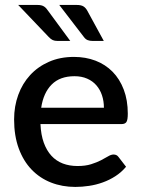

<svg xmlns="http://www.w3.org/2000/svg" viewBox="-20 -748 571 776"><path d="M400 -312.5Q400 -339.5 392.2 -362.8Q384.5 -386 369.5 -403.2Q354.5 -420.5 332.2 -430.2Q310 -440 281 -440Q222.5 -440 189 -406.5Q155.5 -373 146.5 -312.5ZM143.5 -246.5Q145.5 -203 157 -171.2Q168.5 -139.5 187.8 -118.5Q207 -97.5 233.8 -87.2Q260.5 -77 293.5 -77Q325 -77 348 -84.2Q371 -91.5 388 -100.2Q405 -109 417 -116.2Q429 -123.5 439 -123.5Q452 -123.5 459 -113.5L489.5 -74Q470.5 -51.5 446.5 -36Q422.5 -20.5 395.5 -10.8Q368.5 -1 340 3.2Q311.5 7.5 284.5 7.5Q231.5 7.5 186.2 -10.2Q141 -28 107.8 -62.5Q74.5 -97 55.8 -148Q37 -199 37 -265.5Q37 -318.5 53.8 -364.5Q70.5 -410.5 101.8 -444.5Q133 -478.5 177.8 -498.2Q222.5 -518 279 -518Q326 -518 366 -502.8Q406 -487.5 435 -458Q464 -428.5 480.2 -385.8Q496.5 -343 496.5 -288.5Q496.5 -263.5 491 -255Q485.5 -246.5 471 -246.5ZM290 -728Q308 -728 317.5 -722Q327 -716 333.5 -703.5L399.5 -582.5H355Q343 -582.5 334.5 -585.8Q326 -589 319 -598.5L219.5 -728ZM131 -728Q140 -728 146.5 -726.5Q153 -725 158 -721.8Q163 -718.5 167 -714Q171 -709.5 175 -703.5L264 -582.5H213Q201 -582.5 193.2 -586Q185.5 -589.5 177 -598.5L53.5 -728Z"/></svg>

Font: Lato SemiBold
Style: Regular
Weight: 600
Designer: Lukasz Dziedzic with Adam Twardoch and Botio Nikoltchev
Foundry: tyPoland Lukasz Dziedzic
Version: Version 2.015; 2015-08-06; http://www.latofonts.com/